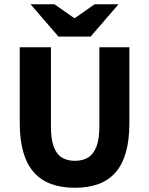

<svg xmlns="http://www.w3.org/2000/svg" viewBox="-20 -875 705 907"><path d="M333.6 12Q270.4 12 221.9 -5.7Q173.3 -23.4 140.2 -60.6Q107.2 -97.8 90.2 -155.8Q73.3 -213.8 73.3 -293.9V-651.8H220.6V-278.7Q220.6 -218.1 233.8 -182.3Q246.9 -146.5 272.2 -130.9Q297.4 -115.3 333.6 -115.3Q370.2 -115.3 396 -130.9Q421.7 -146.5 435.6 -182.3Q449.4 -218.1 449.4 -278.7V-651.8H591.2V-293.9Q591.2 -213.8 574.8 -155.8Q558.4 -97.8 525.9 -60.6Q493.4 -23.4 445.1 -5.7Q396.8 12 333.6 12ZM256.2 -702.1 124.4 -854.7H237.6L330.1 -789.8H334.1L426.7 -854.7H539.8L408 -702.1Z"/></svg>

Font: Source Sans 3 VF
Style: Regular
Weight: 200
Designer: Paul D. Hunt
Foundry: Adobe
Version: Version 3.046;hotconv 1.0.118;makeotfexe 2.5.65603